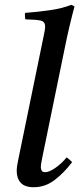

<svg xmlns="http://www.w3.org/2000/svg" viewBox="-20 -772 332 804"><path d="M259 -113Q272 -104 282 -93Q248 -48 208.5 -18Q169 12 121 12Q84 12 67 -6.5Q50 -25 50 -56Q50 -67 52 -80Q54 -93 57 -106L162 -617Q165 -631 167 -642.5Q169 -654 169 -661Q169 -681 151.5 -685.5Q134 -690 86 -691Q85 -698 84.5 -704.5Q84 -711 85 -718Q139 -722 190.5 -729.5Q242 -737 279 -752L292 -745Q282 -708 271.5 -664Q261 -620 250 -565L157 -112Q156 -105 153.5 -93.5Q151 -82 151 -72Q151 -63 155 -57Q159 -51 169 -51Q186 -51 212 -69Q238 -87 259 -113Z"/></svg>

Font: Tiro Gurmukhi
Style: Italic
Weight: 400
Italic angle: -11°
Designer: Gurmukhi: John Hudson & Fiona Ross, assisted by Paul Hanslow. Latin: John Hudson with Paul Hanslow, assisted by Kaja Soj
Foundry: Tiro Typeworks Ltd.
Version: Version 1.52